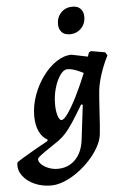

<svg xmlns="http://www.w3.org/2000/svg" viewBox="-141 -773 673 1057"><g transform="rotate(-5 195.5 -244.0)"><path d="M98.5 241.5Q48.5 241.5 7.1 223Q-34.2 204.5 -57.4 173.4Q-80.6 142.4 -77.3 106L-74.4 97.4Q-57.3 85.6 -29.5 69.1Q-1.7 52.6 31.8 33.2Q65.3 13.8 99.1 -4.3L100.1 -12.4Q70.7 -27.3 54.5 -62.7Q38.3 -98 38.3 -146.7Q38.3 -204.1 58.6 -261Q79 -317.8 113 -364.2Q146.9 -410.5 188.6 -438.2Q230.3 -465.9 272.5 -465.9L361 -447.6L369.3 -470.8L381 -476.3L458 -463.1L469.1 -445.5Q452.3 -412.4 439.2 -378.2Q426.1 -344.1 418.1 -313.3Q410.2 -282.6 407.2 -257.4Q405.1 -238.2 402.9 -206Q400.7 -173.8 398.4 -137Q396.2 -100.1 394 -67.5Q391.9 -34.8 389.4 -15.8Q385.4 18.3 365.2 54.4Q345 90.5 314.2 123.7Q283.5 157 246.7 183.7Q210 210.4 171.4 225.9Q132.8 241.5 98.5 241.5ZM142.3 153.3Q200.4 153.3 239.3 114.5Q278.3 75.7 286.9 6L310.1 -186.1L301.2 -188.5Q265.3 -127.9 241.4 -92Q217.5 -56 198.9 -35.8Q180.2 -15.6 159.8 -0.8Q135.1 16.8 106.7 35.5Q78.4 54.1 58.5 69.3Q38.6 84.4 38.6 91.2Q38.6 106 53.6 120.3Q68.7 134.7 92.7 144Q116.7 153.3 142.3 153.3ZM186.3 -112.2Q199.5 -112.2 222.4 -144.5Q245.3 -176.7 273.6 -232.9Q301.8 -289.1 330.8 -360.1Q319.8 -365.6 304.7 -372.4Q289.5 -379.2 273.6 -383.8Q257.6 -388.4 242.4 -388.4Q221.4 -388.4 202.1 -360.9Q182.7 -333.3 170.4 -290.7Q158.2 -248.1 158.2 -201.9Q158.2 -164.7 166.5 -138.5Q174.9 -112.2 186.3 -112.2ZM273.2 -578.9Q243.1 -578.9 227.9 -596.1Q212.7 -613.2 212.7 -639.7Q212.7 -678.3 237.4 -703.7Q262 -729 300.3 -729Q330.4 -729 345.6 -711.6Q360.8 -694.3 360.8 -667.8Q360.8 -629.6 335.9 -604.3Q311 -578.9 273.2 -578.9Z"/></g></svg>

Font: Alegreya
Style: Italic
Weight: 400
Italic angle: -7°
Designer: Juan Pablo del Peral
Foundry: Huerta Tipografica
Version: Version 2.009